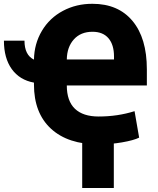

<svg xmlns="http://www.w3.org/2000/svg" viewBox="-59 -740 824 999"><path d="M454.1 11.2Q294.9 11.2 206.3 -70.3Q117.7 -151.9 117.7 -300.3V-310.1Q43 -323.7 2.2 -380.6Q-38.6 -437.5 -38.6 -528.3H68.4Q68.4 -453.6 117.7 -429.7Q119.1 -512.2 158.9 -579.3Q198.7 -646.5 268.6 -683.6Q338.4 -720.7 422.4 -720.2Q556.2 -720.2 630.6 -630.9Q705.1 -541.5 705.1 -379.4V-295.4H288.6Q288.6 -214.4 330.8 -174.1Q373 -133.8 454.1 -133.8Q553.2 -133.8 641.1 -161.6L665 -23.9Q636.7 -9.8 576.2 0.7Q515.6 11.2 454.1 11.2ZM422.4 -574.7Q360.8 -574.7 325.2 -534.9Q289.6 -495.1 288.6 -430.7H534.2V-445.8Q534.2 -507.3 505.4 -541Q476.6 -574.7 422.4 -574.7ZM533.2 238.3H368.7V-44.4H533.2Z"/></svg>

Font: Roboto Black
Style: Regular
Weight: 900
Designer: Google
Version: Version 2.134; 2016